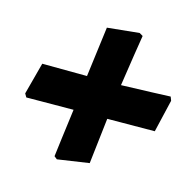

<svg xmlns="http://www.w3.org/2000/svg" viewBox="-77 -575 645 633"><g transform="rotate(15 245.0 -258.5)"><path d="M310 -313Q368 -315 415 -316.5Q462 -318 478 -319L483 -306L457 -195L295 -194L277 -38L169 -22L159 -30Q161 -45 166.5 -90Q172 -135 180 -194L19 -193L12 -205L41 -314L194 -313L216 -484L325 -495L337 -488Q334 -471 326.5 -422Q319 -373 310 -313Z"/></g></svg>

Font: Alegreya ExtraBold
Style: Italic
Weight: 800
Italic angle: -7°
Designer: Juan Pablo del Peral
Foundry: Huerta Tipografica
Version: Version 2.007; ttfautohint (v1.6)